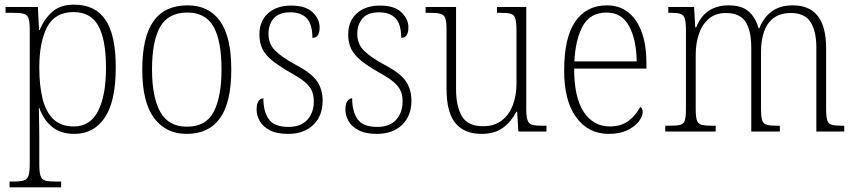

<svg xmlns="http://www.w3.org/2000/svg" viewBox="-20 -566 3678 826"><path d="M21 240V215H39Q67 215 82 210.5Q97 206 102.5 190Q108 174 108 139V-438Q108 -472 102.5 -487.5Q97 -503 81 -507Q65 -511 33 -511H4V-536H143L148 -437H151Q169 -483 204 -514.5Q239 -546 299 -546Q389 -546 433.5 -481Q478 -416 478 -277Q478 -129 430.5 -59.5Q383 10 300 10Q242 10 205 -19.5Q168 -49 149 -102H147Q147 -85 148 -55Q149 -25 149 18V140Q149 175 154.5 191Q160 207 175 211Q190 215 218 215H243V240ZM298 -22Q368 -22 402 -88.5Q436 -155 436 -275Q436 -394 403.5 -454Q371 -514 296 -514Q216 -514 182.5 -449Q149 -384 149 -276Q149 -199 163 -142Q177 -85 209.5 -53.5Q242 -22 298 -22Z M783 10Q694 10 643 -58Q592 -126 592 -267Q592 -407 640.5 -475Q689 -543 787 -543Q878 -543 926.5 -475.5Q975 -408 975 -267Q975 -125 926.5 -57.5Q878 10 783 10ZM784 -21Q867 -21 900 -86Q933 -151 933 -267Q933 -391 898.5 -451.5Q864 -512 786 -512Q704 -512 669 -450.5Q634 -389 634 -267Q634 -148 669.5 -84.5Q705 -21 784 -21Z M1220 10Q1170 10 1140 -6Q1110 -22 1097 -46Q1084 -70 1084 -94Q1084 -120 1092.5 -131.5Q1101 -143 1113 -143Q1113 -86 1136.5 -53Q1160 -20 1221 -20Q1274 -20 1302 -50.5Q1330 -81 1330 -130Q1330 -154 1322.5 -173Q1315 -192 1294.5 -210.5Q1274 -229 1234 -251Q1183 -280 1153 -304Q1123 -328 1109.5 -354.5Q1096 -381 1096 -418Q1096 -475 1133 -508.5Q1170 -542 1233 -542Q1295 -542 1325 -513Q1355 -484 1355 -448Q1355 -403 1324 -403Q1324 -461 1300 -487Q1276 -513 1229 -513Q1180 -513 1157.5 -486.5Q1135 -460 1135 -421Q1135 -377 1163.5 -348.5Q1192 -320 1249 -289Q1320 -252 1344 -216.5Q1368 -181 1368 -133Q1368 -67 1327.5 -28.5Q1287 10 1220 10Z M1602 10Q1552 10 1522 -6Q1492 -22 1479 -46Q1466 -70 1466 -94Q1466 -120 1474.5 -131.5Q1483 -143 1495 -143Q1495 -86 1518.5 -53Q1542 -20 1603 -20Q1656 -20 1684 -50.5Q1712 -81 1712 -130Q1712 -154 1704.5 -173Q1697 -192 1676.5 -210.5Q1656 -229 1616 -251Q1565 -280 1535 -304Q1505 -328 1491.5 -354.5Q1478 -381 1478 -418Q1478 -475 1515 -508.5Q1552 -542 1615 -542Q1677 -542 1707 -513Q1737 -484 1737 -448Q1737 -403 1706 -403Q1706 -461 1682 -487Q1658 -513 1611 -513Q1562 -513 1539.5 -486.5Q1517 -460 1517 -421Q1517 -377 1545.5 -348.5Q1574 -320 1631 -289Q1702 -252 1726 -216.5Q1750 -181 1750 -133Q1750 -67 1709.5 -28.5Q1669 10 1602 10Z M2052 10Q1977 10 1939 -36.5Q1901 -83 1901 -184V-439Q1901 -473 1895.5 -488Q1890 -503 1874 -507Q1858 -511 1826 -511H1811V-536H1942V-183Q1942 -109 1967 -66Q1992 -23 2059 -23Q2107 -23 2139 -48Q2171 -73 2186.5 -114.5Q2202 -156 2202 -205V-433Q2202 -469 2197 -486Q2192 -503 2176.5 -507Q2161 -511 2128 -511H2118V-536H2244V-99Q2244 -65 2249.5 -49Q2255 -33 2270 -29Q2285 -25 2314 -25H2331V0H2210L2205 -85H2201Q2180 -43 2144 -16.5Q2108 10 2052 10Z M2599 10Q2511 10 2459 -61Q2407 -132 2407 -262Q2407 -404 2455 -473.5Q2503 -543 2591 -543Q2671 -543 2716 -477Q2761 -411 2761 -294V-271H2450Q2450 -146 2491.5 -84Q2533 -22 2603 -22Q2654 -22 2686 -47.5Q2718 -73 2734 -106Q2745 -100 2745 -84Q2745 -66 2728.5 -44Q2712 -22 2679.5 -6Q2647 10 2599 10ZM2719 -302Q2718 -395 2686.5 -453.5Q2655 -512 2590 -512Q2520 -512 2488 -455.5Q2456 -399 2451 -302Z M2842 0V-25H2859Q2891 -25 2906.5 -29Q2922 -33 2926.5 -49Q2931 -65 2931 -99V-436Q2931 -470 2926 -486Q2921 -502 2907 -506.5Q2893 -511 2865 -511H2855V-536H2966L2971 -448H2975Q2995 -498 3030.5 -520.5Q3066 -543 3114 -543Q3171 -543 3201 -516.5Q3231 -490 3243 -445H3247Q3265 -491 3300.5 -517Q3336 -543 3391 -543Q3534 -543 3534 -359V-97Q3534 -64 3539 -48.5Q3544 -33 3559.5 -29Q3575 -25 3606 -25H3612V0H3492V-361Q3492 -432 3467 -471Q3442 -510 3383 -510Q3336 -510 3307.5 -488Q3279 -466 3266.5 -428.5Q3254 -391 3254 -345V-99Q3254 -64 3259 -48.5Q3264 -33 3279.5 -29Q3295 -25 3326 -25H3335V0H3212V-361Q3212 -434 3187.5 -472Q3163 -510 3103 -510Q3058 -510 3029 -485Q3000 -460 2986.5 -419Q2973 -378 2973 -331V-98Q2973 -64 2978 -48.5Q2983 -33 2999 -29Q3015 -25 3047 -25H3059V0Z"/></svg>

Font: Noto Serif Tamil SemiCondensed ExtraLight
Style: Regular
Weight: 200
Width: 4
Designer: Indian Type Foundry, Tom Grace, and the Monotype Design Team
Foundry: Monotype Imaging Inc.
Version: Version 2.004; ttfautohint (v1.8.4.7-5d5b)